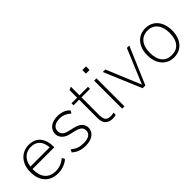

<svg xmlns="http://www.w3.org/2000/svg" viewBox="108 -1558 2423 2423"><g transform="rotate(-45 1319.5 -346.5)"><path d="M481 -63Q449 -31 398.5 -12Q348 7 294 7Q220 7 166 -24Q112 -55 83 -113Q54 -171 54 -252Q54 -330 83 -388.5Q112 -447 164.5 -479.5Q217 -512 285 -512Q349 -512 395 -484Q441 -456 465.5 -402.5Q490 -349 490 -273V-261H91L90 -302H468L449 -261Q452 -363 409.5 -418.5Q367 -474 285 -474Q199 -474 150 -414.5Q101 -355 101 -252Q101 -147 150.5 -90.5Q200 -34 292 -34Q339 -34 380 -49.5Q421 -65 461 -99Z M785 7Q668 7 599 -61L618 -96Q658 -63 696.5 -49Q735 -35 788 -35Q856 -35 890.5 -58.5Q925 -82 925 -127Q925 -163 902 -184.5Q879 -206 828 -219L743 -239Q685 -252 650.5 -288Q616 -324 616 -370Q616 -413 638 -445Q660 -477 700 -494.5Q740 -512 795 -512Q846 -512 891 -495Q936 -478 964 -445L944 -409Q910 -440 874.5 -455.5Q839 -471 795 -471Q732 -471 697.5 -445.5Q663 -420 663 -376Q663 -338 685 -315Q707 -292 753 -281L839 -260Q905 -245 938 -212Q971 -179 971 -130Q971 -69 921 -31Q871 7 785 7Z M1036 -464V-500H1330V-464ZM1327 -43V-2Q1313 2 1298.5 4Q1284 6 1267 6Q1210 6 1173 -26.5Q1136 -59 1136 -131V-636L1178 -654V-145Q1178 -100 1190 -76Q1202 -52 1223 -43Q1244 -34 1271 -34Q1288 -34 1300 -36Q1312 -38 1327 -43Z M1440 0V-500H1481V0ZM1429 -700H1494V-636H1429Z M1805 0 1594 -500H1639L1841 -14H1821L2024 -500H2067L1854 0Z M2363 7Q2296 7 2246 -25Q2196 -57 2168 -115.5Q2140 -174 2140 -253Q2140 -331 2168 -389.5Q2196 -448 2246 -480Q2296 -512 2363 -512Q2430 -512 2480 -480Q2530 -448 2557.5 -389.5Q2585 -331 2585 -253Q2585 -174 2557.5 -115.5Q2530 -57 2480 -25Q2430 7 2363 7ZM2362 -34Q2447 -34 2493.5 -90.5Q2540 -147 2540 -253Q2540 -355 2493 -413Q2446 -471 2363 -471Q2280 -471 2232.5 -413Q2185 -355 2185 -253Q2185 -147 2231 -90.5Q2277 -34 2362 -34Z"/></g></svg>

Font: Muli ExtraLight
Style: Regular
Weight: 250
Designer: Vernon Adams
Foundry: Vernon Adams
Version: Version 2.100; ttfautohint (v1.8.1.43-b0c9)